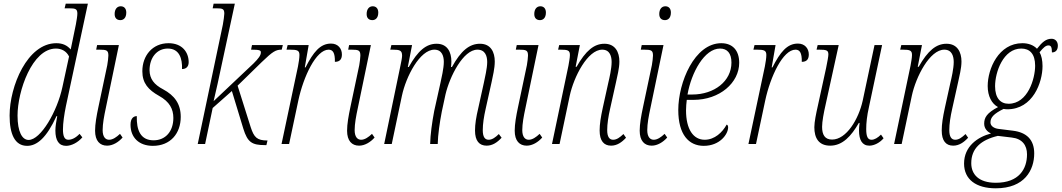

<svg xmlns="http://www.w3.org/2000/svg" viewBox="-20 -780 5750 1040"><path d="M127 10C180 10 232 -33 286 -151H290C285 -124 280 -96 280 -73C280 -19 299 10 338 10C367 10 402 -8 426 -36L411 -55C388 -31 367 -23 350 -23C329 -23 321 -43 321 -79C321 -113 328 -161 337 -205L456 -760H336L330 -735H354C390 -735 399 -731 399 -706C399 -694 395 -670 391 -648L377 -580C373 -559 367 -534 363 -512C344 -534 320 -546 285 -546C128 -546 32 -313 32 -154C32 -54 60 10 127 10ZM135 -22C100 -22 75 -66 75 -154C75 -286 154 -517 283 -517C313 -517 340 -503 354 -474L318 -308C290 -177 201 -22 135 -22Z M632 -671C648 -671 664 -682 664 -712C664 -735 651 -746 634 -746C614 -746 601 -730 601 -704C601 -681 614 -671 632 -671ZM560 9C591 9 622 -10 644 -35L630 -55C611 -37 591 -23 571 -23C551 -23 536 -39 536 -75C536 -110 544 -152 553 -194L624 -536H506L501 -511H519C558 -511 567 -507 567 -479C567 -468 564 -445 561 -427L513 -200C503 -153 495 -108 495 -72C495 -17 521 9 560 9Z M808 10C903 10 959 -57 959 -147C959 -218 925 -263 864 -296C814 -322 791 -353 790 -399C790 -468 830 -517 889 -517C952 -517 968 -462 966 -406C987 -406 1002 -418 1002 -443C1002 -497 967 -546 893 -546C806 -546 751 -479 751 -394C751 -329 784 -293 841 -261C899 -229 919 -189 919 -141C919 -69 877 -20 812 -20C741 -20 719 -75 721 -151C705 -151 687 -141 687 -104C687 -36 732 10 808 10Z M1415 6H1423L1429 -19C1372 -19 1356 -36 1338 -91L1267 -316L1397 -443C1458 -502 1474 -511 1506 -511L1512 -536H1345L1340 -511C1388 -511 1393 -507 1393 -496C1393 -480 1380 -463 1353 -436L1137 -232C1151 -291 1167 -362 1179 -421L1252 -760H1137L1132 -735H1151C1186 -735 1195 -732 1195 -706C1195 -696 1191 -669 1187 -646L1051 0H1091L1132 -195L1236 -287L1298 -83C1321 -9 1345 6 1415 6Z M1594 -420 1505 0H1546L1596 -236C1624 -366 1692 -511 1760 -511C1783 -511 1795 -494 1794 -445C1822 -445 1832 -461 1832 -485C1832 -517 1811 -544 1773 -544C1714 -544 1677 -497 1635 -415H1631L1652 -536H1538L1532 -511H1550C1590 -511 1602 -507 1602 -482C1602 -466 1598 -441 1594 -420Z M1997 -671C2013 -671 2029 -682 2029 -712C2029 -735 2016 -746 1999 -746C1979 -746 1966 -730 1966 -704C1966 -681 1979 -671 1997 -671ZM1925 9C1956 9 1987 -10 2009 -35L1995 -55C1976 -37 1956 -23 1936 -23C1916 -23 1901 -39 1901 -75C1901 -110 1909 -152 1918 -194L1989 -536H1871L1866 -511H1884C1923 -511 1932 -507 1932 -479C1932 -468 1929 -445 1926 -427L1878 -200C1868 -153 1860 -108 1860 -72C1860 -17 1886 9 1925 9Z M2616 9C2648 9 2674 -9 2697 -34L2682 -54C2664 -36 2646 -23 2627 -23C2606 -23 2595 -39 2595 -75C2595 -109 2601 -148 2611 -192L2643 -336C2649 -366 2660 -409 2660 -447C2660 -497 2639 -543 2580 -543C2523 -543 2477 -506 2428 -417H2423C2424 -427 2425 -437 2425 -447C2425 -497 2404 -543 2345 -543C2289 -543 2244 -506 2194 -417H2189L2212 -536H2100L2094 -511H2106C2146 -511 2158 -507 2158 -478C2158 -468 2153 -442 2149 -424L2061 0H2102L2157 -261C2179 -365 2254 -511 2333 -511C2375 -511 2384 -474 2384 -445C2384 -409 2371 -356 2366 -332L2332 -179C2320 -116 2311 -50 2310 0H2351C2352 -50 2362 -118 2373 -175L2393 -268C2416 -366 2489 -511 2566 -511C2609 -511 2619 -475 2619 -444C2619 -409 2606 -358 2601 -332L2571 -196C2559 -145 2553 -108 2553 -73C2553 -17 2576 9 2616 9Z M2905 -671C2921 -671 2937 -682 2937 -712C2937 -735 2924 -746 2907 -746C2887 -746 2874 -730 2874 -704C2874 -681 2887 -671 2905 -671ZM2833 9C2864 9 2895 -10 2917 -35L2903 -55C2884 -37 2864 -23 2844 -23C2824 -23 2809 -39 2809 -75C2809 -110 2817 -152 2826 -194L2897 -536H2779L2774 -511H2792C2831 -511 2840 -507 2840 -479C2840 -468 2837 -445 2834 -427L2786 -200C2776 -153 2768 -108 2768 -72C2768 -17 2794 9 2833 9Z M3290 9C3322 9 3348 -9 3371 -34L3357 -54C3338 -36 3321 -23 3301 -23C3281 -23 3269 -39 3269 -75C3269 -109 3275 -148 3285 -192L3317 -336C3323 -366 3335 -409 3335 -447C3335 -497 3313 -543 3254 -543C3198 -543 3153 -506 3103 -418H3098L3121 -536H3009L3003 -511H3016C3056 -511 3067 -507 3067 -482C3067 -467 3062 -442 3059 -424L2970 0H3011L3066 -261C3088 -364 3163 -511 3242 -511C3284 -511 3293 -474 3293 -444C3293 -409 3281 -357 3275 -332L3245 -196C3234 -145 3228 -108 3228 -73C3228 -17 3251 9 3290 9Z M3582 -671C3598 -671 3614 -682 3614 -712C3614 -735 3601 -746 3584 -746C3564 -746 3551 -730 3551 -704C3551 -681 3564 -671 3582 -671ZM3510 9C3541 9 3572 -10 3594 -35L3580 -55C3561 -37 3541 -23 3521 -23C3501 -23 3486 -39 3486 -75C3486 -110 3494 -152 3503 -194L3574 -536H3456L3451 -511H3469C3508 -511 3517 -507 3517 -479C3517 -468 3514 -445 3511 -427L3463 -200C3453 -153 3445 -108 3445 -72C3445 -17 3471 9 3510 9Z M3792 10C3880 10 3924 -54 3924 -90C3924 -98 3921 -104 3916 -105C3893 -63 3851 -23 3797 -23C3736 -23 3696 -79 3696 -182C3696 -198 3698 -225 3700 -239H3736C3879 -239 3984 -332 3984 -440C3984 -507 3948 -546 3887 -546C3742 -546 3654 -334 3654 -184C3654 -51 3711 10 3792 10ZM3729 -268H3704C3725 -388 3796 -517 3880 -517C3919 -517 3942 -492 3942 -441C3942 -341 3850 -268 3729 -268Z M4123 -420 4034 0H4075L4125 -236C4153 -366 4221 -511 4289 -511C4312 -511 4324 -494 4323 -445C4351 -445 4361 -461 4361 -485C4361 -517 4340 -544 4302 -544C4243 -544 4206 -497 4164 -415H4160L4181 -536H4067L4061 -511H4079C4119 -511 4131 -507 4131 -482C4131 -466 4127 -441 4123 -420Z M4689 9C4715 9 4746 -7 4766 -31L4752 -51C4735 -34 4717 -23 4701 -23C4681 -23 4672 -39 4672 -81C4672 -114 4676 -153 4687 -201L4758 -536H4717L4653 -235C4631 -135 4565 -24 4487 -24C4448 -24 4433 -50 4433 -93C4433 -122 4442 -169 4452 -213L4523 -536H4409L4403 -511H4417C4458 -511 4467 -507 4467 -485C4467 -474 4462 -448 4455 -413L4410 -207C4401 -167 4391 -120 4391 -91C4391 -33 4414 9 4477 9C4544 9 4591 -43 4632 -114H4636C4634 -98 4633 -84 4633 -73C4633 -22 4650 9 4689 9Z M5143 9C5175 9 5201 -9 5224 -34L5210 -54C5191 -36 5174 -23 5154 -23C5134 -23 5122 -39 5122 -75C5122 -109 5128 -148 5138 -192L5170 -336C5176 -366 5188 -409 5188 -447C5188 -497 5166 -543 5107 -543C5051 -543 5006 -506 4956 -418H4951L4974 -536H4862L4856 -511H4869C4909 -511 4920 -507 4920 -482C4920 -467 4915 -442 4912 -424L4823 0H4864L4919 -261C4941 -364 5016 -511 5095 -511C5137 -511 5146 -474 5146 -444C5146 -409 5134 -357 5128 -332L5098 -196C5087 -145 5081 -108 5081 -73C5081 -17 5104 9 5143 9Z M5374 240C5530 240 5582 141 5582 51C5582 -24 5540 -63 5467 -72L5387 -82C5365 -85 5345 -97 5345 -117C5345 -144 5363 -164 5416 -190C5422 -189 5430 -188 5436 -188C5575 -188 5627 -334 5627 -422C5627 -453 5621 -480 5611 -497C5632 -523 5645 -534 5659 -534C5672 -534 5678 -526 5678 -496C5698 -496 5710 -509 5710 -533C5710 -554 5697 -570 5676 -570C5646 -570 5625 -552 5597 -516C5577 -537 5548 -546 5518 -546C5389 -546 5330 -407 5330 -314C5330 -259 5352 -218 5386 -200C5325 -168 5311 -143 5311 -110C5311 -84 5328 -66 5348 -57C5275 -38 5202 13 5202 106C5202 192 5267 240 5374 240ZM5443 -218C5399 -218 5370 -249 5370 -313C5370 -389 5414 -517 5512 -517C5557 -517 5587 -489 5587 -424C5587 -355 5548 -218 5443 -218ZM5374 210C5281 210 5241 164 5241 104C5241 24 5293 -22 5385 -44L5460 -35C5517 -29 5543 7 5543 56C5543 135 5500 210 5374 210Z"/></svg>

Font: Noto Serif Condensed ExtraLight
Style: Italic
Weight: 200
Width: 3
Italic angle: -12°
Designer: Monotype Design Team
Foundry: Monotype Imaging Inc.
Version: Version 2.013